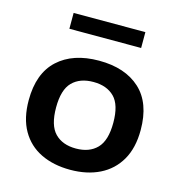

<svg xmlns="http://www.w3.org/2000/svg" viewBox="-112 -851 896 959"><g transform="rotate(15 336.5 -371.0)"><path d="M336.5 10Q249.5 10 184.2 -21.8Q119 -53.5 83 -116.5Q47 -179.5 47 -272.5Q47 -411.5 124.5 -482.8Q202 -554 336.5 -554Q471.5 -554 548.8 -483.2Q626 -412.5 626 -272.5Q626 -180.5 589.8 -117.5Q553.5 -54.5 488.2 -22.2Q423 10 336.5 10ZM336.5 -100Q406 -100 445.2 -140.2Q484.5 -180.5 484.5 -272.5Q484.5 -365 445.2 -404.5Q406 -444 336.5 -444Q267 -444 227.8 -404.5Q188.5 -365 188.5 -273Q188.5 -180.5 227.8 -140.2Q267 -100 336.5 -100ZM151 -669.5V-751.5H522V-669.5Z"/></g></svg>

Font: Encode Sans Exp SmBold
Style: Regular
Weight: 600
Width: 7
Designer: Multiple Designers
Foundry: Impallari Type
Version: Version 3.002; ttfautohint (v1.8.3) -l 8 -r 50 -G 200 -x 14 